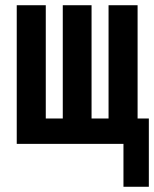

<svg xmlns="http://www.w3.org/2000/svg" viewBox="-20 -550 590 734"><path d="M452 164V0H44V-530H155V-97H220V-530H330V-97H395V-530H506V-97H549V164Z"/></svg>

Font: Lode
Style: Bold
Weight: 700
Monospace: yes
Designer: Belleve Invis
Foundry: Belleve Invis
Version: Version 29.2.0; ttfautohint (v1.8.3)